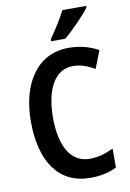

<svg xmlns="http://www.w3.org/2000/svg" viewBox="-101 -998 723 1069"><g transform="rotate(-10 260.0 -463.5)"><path d="M464 -928V-937H330C307 -892 273 -838 238 -789V-777H318C364 -816 436 -889 464 -928ZM332 -620C378 -620 418 -604 455 -582L494 -682C443 -710 386 -724 327 -724C147 -724 49 -568 49 -357C49 -127 145 10 321 10C380 10 428 0 471 -22V-129C429 -109 386 -95 337 -95C232 -95 174 -190 174 -356C174 -509 227 -620 332 -620Z"/></g></svg>

Font: Noto Sans Ethiopic Cond SemBd
Style: Regular
Weight: 600
Width: 3
Designer: Monotype Design Team
Foundry: Monotype Imaging Inc.
Version: Version 2.102